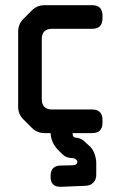

<svg xmlns="http://www.w3.org/2000/svg" viewBox="-20 -505 445 740"><path d="M260 8H335Q375 8 375 -32V-43Q375 -83 335 -83H181Q141 -83 141 -123V-354Q141 -394 181 -394H335Q375 -394 375 -434V-445Q375 -485 335 -485H152Q123 -485 103 -465L70 -432Q50 -412 50 -383V-94Q50 -65 70 -45L103 -12Q123 8 152 8H175Q177 45 203 72L220 89Q235 104 256 104Q265 104 271.5 108.5Q278 113 278 118Q278 132 259 132L215 133Q175 133 175 173V177Q175 216 215 215L311 211Q329 210 340 198.5Q351 187 351 169V124Q351 106 344 87Q337 68 323 56L302 37Q291 28 276 26Q260 26 260 11Z"/></svg>

Font: WD-XL Lubrifont TC
Style: Regular
Weight: 400
Designer: [WD-XL Lubrifont] Copyright 2020-2022 (c) NightFurySL2001, Skr-ZERO; [ZCOOL QingKe HuangYou] Copyright 2018-2022 (c) The
Version: Version 2.001;hotconv 1.1.1;makeotfexe 2.6.0